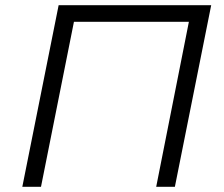

<svg xmlns="http://www.w3.org/2000/svg" viewBox="-20 -720 865 740"><path d="M794 -700 654 0H582L708 -636H265L138 0H66L206 -700Z"/></svg>

Font: Montserrat Alternates
Style: Italic
Weight: 400
Italic angle: -11.3°
Designer: Julieta Ulanovsky
Foundry: Julieta Ulanovsky
Version: Version 7.200